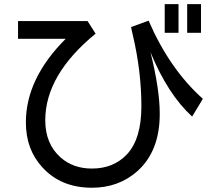

<svg xmlns="http://www.w3.org/2000/svg" viewBox="-20 -838 1040 909"><path d="M432.6 -678.7Q194.3 -483.4 194.3 -268.6Q194.3 -157.2 266.6 -92.8Q326.2 -40 415 -40Q517.6 -40 581.1 -107.4Q649.4 -180.7 649.4 -335Q649.4 -500 608.4 -673.8Q602.5 -697.3 600.6 -710L683.6 -740.2Q782.2 -511.7 940.4 -370.1L889.6 -286.1Q774.4 -391.6 692.4 -590.8Q736.3 -415 736.3 -298.8Q736.3 -121.1 628.9 -26.4Q541 50.8 415 50.8Q267.6 50.8 179.7 -46.9Q102.5 -130.9 102.5 -258.8Q102.5 -465.8 291 -654.3H65.4V-738.3H394.5ZM931.6 -818.4V-682.6H866.2V-818.4ZM825.2 -818.4V-682.6H759.8V-818.4Z"/></svg>

Font: MotoyaLCedar
Style: W3 mono
Weight: 400
Version: Version 1.01